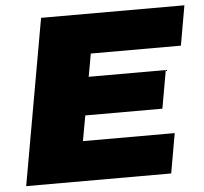

<svg xmlns="http://www.w3.org/2000/svg" viewBox="-50 -741 844 794"><g transform="rotate(-5 372.0 -344.0)"><path d="M27 0 149 -688H744L715 -523H341L324 -428H644L616 -270H296L277 -165H658L629 0Z"/></g></svg>

Font: Archivo SemiBold Black
Style: Italic
Weight: 900
Italic angle: -10°
Version: Version 2.001